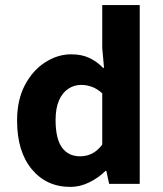

<svg xmlns="http://www.w3.org/2000/svg" viewBox="-20 -721 640 753"><path d="M256 12Q162 12 104.5 -57.5Q47 -127 47 -248Q47 -329 77.5 -387Q108 -445 157 -476.5Q206 -508 259 -508Q300 -508 330 -494Q360 -480 384 -455H388L381 -532V-701H528V0H408L397 -51H394Q367 -24 330.5 -6Q294 12 256 12ZM294 -108Q319 -108 340.5 -118.5Q362 -129 381 -154V-355Q361 -373 340.5 -380.5Q320 -388 298 -388Q271 -388 248 -373Q225 -358 211.5 -327.5Q198 -297 198 -250Q198 -177 223 -142.5Q248 -108 294 -108Z"/></svg>

Font: Source Code Pro ExtraLight
Style: Bold
Weight: 700
Monospace: yes
Version: Version 1.018;hotconv 1.0.116;makeotfexe 2.5.65601